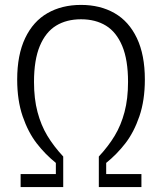

<svg xmlns="http://www.w3.org/2000/svg" viewBox="-20 -762 660 782"><path d="M118.5 -428.5Q118.5 -359.5 132.8 -305.8Q147 -252 172.8 -209.2Q198.5 -166.5 237.5 -124.5V0H64V-53H207.5V-98.5Q164 -133.5 129.2 -178.5Q94.5 -223.5 72.2 -288.5Q50 -353.5 50 -438Q50 -538.5 82.5 -606.8Q115 -675 173.5 -708.5Q232 -742 310 -742Q388 -742 446.5 -708.5Q505 -675 537.5 -606.8Q570 -538.5 570 -438Q570 -353.5 547.8 -288.5Q525.5 -223.5 490.8 -178.5Q456 -133.5 412.5 -98.5V-53H556V0H382.5V-124.5Q421.5 -166.5 447.2 -209.2Q473 -252 487.2 -305.8Q501.5 -359.5 501.5 -428.5Q501.5 -518 477.8 -574.8Q454 -631.5 411.5 -657.5Q369 -683.5 310 -683.5Q251 -683.5 208.5 -657.5Q166 -631.5 142.2 -574.8Q118.5 -518 118.5 -428.5Z"/></svg>

Font: Monaspace Radon Var
Style: Regular
Weight: 400
Designer: Riley Cran and the Lettermatic Team
Version: Version 1.000 (Monaspace Radon Var)